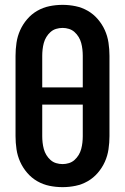

<svg xmlns="http://www.w3.org/2000/svg" viewBox="-20 -763 515 791"><path d="M238 8Q210 8 183.5 2.5Q157 -3 133.5 -16.5Q110 -30 92 -51Q74 -72 63 -96.5Q52 -121 48 -148Q44 -175 44 -202V-533Q44 -560 48 -587Q52 -614 63 -638.5Q74 -663 92 -684Q110 -705 133.5 -718.5Q157 -732 183.5 -737.5Q210 -743 238 -743Q265 -743 291.5 -737.5Q318 -732 341.5 -718.5Q365 -705 383 -684Q401 -663 412 -638.5Q423 -614 427 -587Q431 -560 431 -533V-202Q431 -175 427 -148Q423 -121 412 -96.5Q401 -72 383 -51Q365 -30 341.5 -16.5Q318 -3 291.5 2.5Q265 8 238 8ZM321 -403V-533Q321 -546 319.5 -559.5Q318 -573 314.5 -586Q311 -599 304 -610.5Q297 -622 287 -631Q277 -640 264 -644Q251 -648 238 -648Q224 -648 211 -644Q198 -640 188 -631Q178 -622 171 -610.5Q164 -599 160.5 -586Q157 -573 155.5 -559.5Q154 -546 154 -533V-403ZM238 -87Q251 -87 264 -91Q277 -95 287 -104Q297 -113 304 -124.5Q311 -136 314.5 -149Q318 -162 319.5 -175.5Q321 -189 321 -202V-332H154V-202Q154 -189 155.5 -175.5Q157 -162 160.5 -149Q164 -136 171 -124.5Q178 -113 188 -104Q198 -95 211 -91Q224 -87 238 -87Z"/></svg>

Font: Iosevka QP
Style: Bold
Weight: 700
Designer: Belleve Invis
Foundry: Belleve Invis
Version: Version 20.0.0; ttfautohint (v1.8.4)